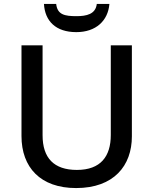

<svg xmlns="http://www.w3.org/2000/svg" viewBox="-20 -944 778 974"><path d="M535 -924H471C465 -872 419 -862 368 -862C309 -862 271 -869 265 -924H203C208 -837 263 -781 367 -781C467 -781 528 -839 535 -924ZM649 -252V-714H542V-259C542 -151 491 -82 370 -82C254 -82 196 -142 196 -258V-714H89V-254C89 -95 185 10 366 10C558 10 649 -104 649 -252Z"/></svg>

Font: Noto Sans Medefaidrin Medium
Style: Regular
Weight: 500
Designer: Dalton Maag Ltd
Foundry: Dalton Maag Ltd
Version: Version 1.002